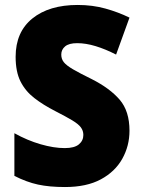

<svg xmlns="http://www.w3.org/2000/svg" viewBox="-20 -810 572 774"><path d="M502 -283Q502 -222 473 -170Q444 -118 386.5 -87Q329 -56 242 -56Q179 -56 133 -66Q87 -76 38 -101V-273Q90 -244 143.5 -228.5Q197 -213 241 -213Q280 -213 298 -228Q316 -243 316 -266Q316 -283 306 -296.5Q296 -310 271 -325Q246 -340 203 -362Q154 -387 118 -415Q82 -443 62.5 -482Q43 -521 43 -581Q43 -681 110.5 -735.5Q178 -790 293 -790Q353 -790 405 -775.5Q457 -761 502 -739L448 -590Q405 -612 365.5 -624Q326 -636 291 -636Q258 -636 242.5 -623Q227 -610 227 -590Q227 -572 237.5 -559Q248 -546 274.5 -530.5Q301 -515 350 -491Q423 -454 462.5 -408Q502 -362 502 -283Z"/></svg>

Font: Noto Sans Malayalam UI SemiCondensed Black
Style: Regular
Weight: 900
Width: 4
Designer: Jelle Bosma - Monotype Design Team
Foundry: Monotype Imaging Inc.
Version: Version 2.104; ttfautohint (v1.8.4.7-5d5b)